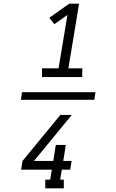

<svg xmlns="http://www.w3.org/2000/svg" viewBox="-20 -868 640 1056"><path d="M211 -444V-492H302L351 -786L279 -735L251 -770L361 -848H415L356 -492H433L432 -444ZM95 -319 101 -361H505L499 -319ZM229 168V120H256L265 65H96L104 17L312 -236H375L167 17H273L287 -71H342L328 17H374L366 65H320L311 120H331V168Z"/></svg>

Font: Iosevka HT Light Extended
Style: Italic
Weight: 300
Width: 7
Italic angle: -9°
Monospace: yes
Designer: Belleve Invis
Foundry: Belleve Invis
Version: Version 32.3.0; ttfautohint (v1.8.4)